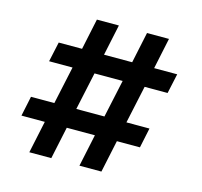

<svg xmlns="http://www.w3.org/2000/svg" viewBox="-102 -815 973 927"><g transform="rotate(15 384.0 -351.5)"><path d="M100.1 -449.2H217.3L176.8 -260.7H60.1L39.1 -161.1H155.8L121.6 0H231.4L265.6 -161.1H406.2L372.1 0H481.9L516.1 -161.1H631.3L652.3 -260.7H537.1L577.6 -449.2H692.4L713.9 -548.3H598.6L631.3 -703.1H521.5L488.8 -548.3H348.1L380.9 -703.1H271L238.3 -548.3H121.6ZM286.6 -260.7 327.1 -449.2H467.8L427.2 -260.7Z"/></g></svg>

Font: Wand UI Pro Bold
Style: Regular
Weight: 700
Designer: Andreas Faust
Version: Version 1.003;FEAKit 1.0